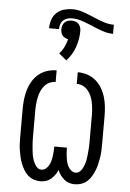

<svg xmlns="http://www.w3.org/2000/svg" viewBox="-57 -856 613 906"><g transform="rotate(5 250.0 -403.0)"><path d="M332 8Q318 8 305 4Q292 0 281.5 -9Q271 -18 263 -29Q255 -40 250 -53Q245 -40 237 -29Q229 -18 218.5 -9Q208 0 195 4Q182 8 168 8Q152 8 136.5 2.5Q121 -3 109 -14Q97 -25 89 -39Q81 -53 75 -68Q69 -83 65.5 -99Q62 -115 59.5 -131Q57 -147 56.5 -163Q56 -179 56 -195V-325Q56 -348 58.5 -370.5Q61 -393 67.5 -415Q74 -437 86 -457Q98 -477 115.5 -491.5Q133 -506 155 -513Q177 -520 200 -520V-465Q185 -465 171 -458.5Q157 -452 147 -440Q137 -428 131 -414Q125 -400 122 -385Q119 -370 117.5 -355Q116 -340 116 -325V-195Q116 -184 116.5 -173.5Q117 -163 118 -152.5Q119 -142 120 -131.5Q121 -121 123 -110.5Q125 -100 128.5 -90Q132 -80 137 -70.5Q142 -61 150 -54Q158 -47 169 -47Q180 -47 189 -54Q198 -61 203.5 -70.5Q209 -80 212 -90.5Q215 -101 216.5 -112Q218 -123 219 -134Q220 -145 220 -156V-161H280V-156Q280 -145 281 -134Q282 -123 283.5 -112Q285 -101 288 -90.5Q291 -80 296.5 -70.5Q302 -61 311 -54Q320 -47 331 -47Q342 -47 350 -54Q358 -61 363 -70.5Q368 -80 371.5 -90Q375 -100 377 -110.5Q379 -121 380 -131.5Q381 -142 382 -152.5Q383 -163 383.5 -173.5Q384 -184 384 -195V-325Q384 -340 382.5 -355Q381 -370 378 -385Q375 -400 369 -414Q363 -428 353 -440Q343 -452 329 -458.5Q315 -465 300 -465V-520Q323 -520 345 -513Q367 -506 384.5 -491.5Q402 -477 414 -457Q426 -437 432.5 -415Q439 -393 441.5 -370.5Q444 -348 444 -325V-195Q444 -179 443.5 -163Q443 -147 440.5 -131Q438 -115 434.5 -99Q431 -83 425 -68Q419 -53 411 -39Q403 -25 391 -14Q379 -3 363.5 2.5Q348 8 332 8ZM194 -715H147Q147 -736 153.5 -755.5Q160 -775 175 -789Q190 -803 210 -808.5Q230 -814 250 -814Q273 -814 295 -807Q317 -800 338 -791L362 -781Q383 -772 405 -765Q427 -758 450 -758V-715Q427 -715 405 -722Q383 -729 362 -738L338 -748Q317 -757 295 -764Q273 -771 250 -771Q239 -771 228 -767.5Q217 -764 209 -756.5Q201 -749 197.5 -738Q194 -727 194 -715ZM241 -571 205 -601Q219 -616 227.5 -634Q236 -652 241 -671Q233 -673 226 -676.5Q219 -680 214 -686Q209 -692 207 -700Q205 -708 205 -715Q205 -724 208 -733Q211 -742 217.5 -748.5Q224 -755 232.5 -757.5Q241 -760 250 -760Q259 -760 267.5 -757.5Q276 -755 282.5 -748.5Q289 -742 292 -733Q295 -724 295 -715Q295 -676 281.5 -637.5Q268 -599 241 -571Z"/></g></svg>

Font: Iosevka Curly Slab Light
Style: Regular
Weight: 300
Monospace: yes
Designer: Belleve Invis
Foundry: Belleve Invis
Version: Version 22.1.2; ttfautohint (v1.8.4)